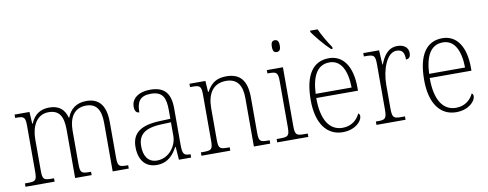

<svg xmlns="http://www.w3.org/2000/svg" viewBox="-64 -1083 3583 1410"><g transform="rotate(-10 1727.0 -378.0)"><path d="M32 0H249V-25H237C173 -25 163 -30 163 -98V-331C163 -425 203 -510 293 -510C373 -510 402 -459 402 -361V0H525V-25H516C454 -25 444 -30 444 -99V-345C444 -436 479 -510 573 -510C652 -510 682 -456 682 -361V0H802V-25H796C734 -25 724 -30 724 -97V-359C724 -482 677 -543 581 -543C508 -543 460 -507 437 -445H433C417 -505 379 -543 304 -543C240 -543 192 -514 165 -448H161L156 -536H45V-511H55C111 -511 121 -504 121 -436V-99C121 -30 112 -25 49 -25H32Z M1010 10C1096 10 1138 -46 1165 -97H1169L1176 0H1267V-25H1263C1216 -25 1207 -38 1207 -109V-377C1207 -489 1163 -543 1058 -543C959 -543 916 -493 916 -442C916 -409 928 -393 950 -393C950 -470 974 -513 1056 -513C1147 -513 1166 -460 1166 -371V-307L1090 -304C945 -299 878 -252 878 -147C878 -40 934 10 1010 10ZM1018 -22C949 -22 920 -76 920 -145C920 -225 962 -273 1093 -278L1166 -281V-181C1166 -101 1104 -22 1018 -22Z M1344 0H1559V-25H1548C1485 -25 1475 -30 1475 -98V-331C1475 -432 1514 -510 1617 -510C1704 -510 1735 -450 1735 -361V0H1857V-25H1848C1786 -25 1776 -30 1776 -99V-357C1776 -484 1728 -543 1624 -543C1556 -543 1512 -518 1477 -453H1473L1468 -536H1349V-511H1365C1421 -511 1433 -506 1433 -438V-99C1433 -30 1423 -25 1360 -25H1344Z M2021 -654C2039 -654 2051 -663 2051 -698C2051 -732 2039 -742 2021 -742C2003 -742 1992 -732 1992 -698C1992 -663 2003 -654 2021 -654ZM1909 0H2141V-25H2120C2057 -25 2046 -30 2046 -99V-536H1926V-511H1938C1994 -511 2005 -505 2005 -435V-98C2005 -30 1994 -25 1931 -25H1909Z M2418 -606H2429V-619C2403 -657 2364 -721 2345 -766H2289V-756C2312 -721 2378 -642 2418 -606ZM2397 10C2493 10 2543 -49 2543 -84C2543 -96 2538 -102 2532 -106C2511 -61 2469 -22 2401 -22C2307 -22 2247 -104 2248 -271H2559V-294C2559 -451 2496 -543 2389 -543C2271 -543 2205 -451 2205 -262C2205 -88 2279 10 2397 10ZM2517 -302H2249C2255 -431 2295 -512 2388 -512C2475 -512 2515 -427 2517 -302Z M2649 0H2866V-25H2840C2784 -25 2771 -30 2771 -100V-278C2771 -388 2815 -511 2888 -511C2932 -511 2946 -486 2946 -435C2971 -435 2981 -453 2981 -477C2981 -516 2953 -544 2900 -544C2827 -544 2794 -485 2772 -429H2769L2763 -536H2645V-511H2655C2719 -511 2730 -506 2730 -438V-101C2730 -30 2717 -25 2661 -25H2649Z M3243 10C3339 10 3389 -49 3389 -84C3389 -96 3384 -102 3378 -106C3357 -61 3315 -22 3247 -22C3153 -22 3093 -104 3094 -271H3405V-294C3405 -451 3342 -543 3235 -543C3117 -543 3051 -451 3051 -262C3051 -88 3125 10 3243 10ZM3363 -302H3095C3101 -431 3141 -512 3234 -512C3321 -512 3361 -427 3363 -302Z"/></g></svg>

Font: Noto Serif Devanagari SemiCondensed ExtraLight
Style: Regular
Weight: 200
Width: 4
Designer: Universal Thirst, Indian Type Foundry and the Monotype Design Team
Foundry: Monotype Imaging Inc.
Version: Version 2.004